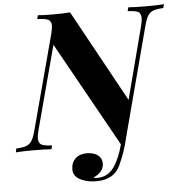

<svg xmlns="http://www.w3.org/2000/svg" viewBox="-99 -765 961 1009"><g transform="rotate(-5 381.5 -260.0)"><path d="M803.2 -708 797.9 -688Q762.2 -686.5 743.9 -679.2Q725.6 -671.9 715.1 -654.1Q704.6 -636.2 694.8 -598.1L543.9 -26.9Q528.3 43.5 495.4 115.7Q462.4 188 368.2 188Q319.3 188 283.7 169.4Q248 150.9 248 115.2Q248 79.6 270.5 58.3Q293 37.1 329.6 37.1Q366.2 37.1 387.9 53Q409.7 68.8 410.2 97.2Q410.2 143.1 354 168Q362.8 170.9 375 170.9Q430.2 170.9 462.4 125.5Q494.6 80.1 513.7 5.9L206.1 -545.9L89.8 -109.9Q81.5 -79.1 81.5 -62.5Q81.5 -45.9 91.3 -33.9Q101.1 -22 152.8 -20L147.9 0Q114.3 -2.9 53.7 -2.9Q-6.8 -2.9 -40 0L-36.1 -20Q0 -21.5 18.3 -28.8Q36.6 -36.1 47.4 -54Q58.1 -71.8 67.9 -109.9L199.2 -602.1Q207 -633.3 207 -648.4Q207 -663.6 197 -674.8Q187 -686 132.8 -688L138.2 -708Q169.9 -705.1 221.7 -705.1Q273.4 -705.1 308.1 -708L574.2 -223.1L671.9 -598.1Q680.2 -629.9 680.2 -646.5Q680.2 -663.1 670.7 -674.6Q661.1 -686 609.9 -688L615.2 -708Q649.4 -705.1 709 -705.1Q768.6 -705.1 803.2 -708Z"/></g></svg>

Font: PlayfairDisplay-BoldItalic
Style: Bold Italic
Weight: 700
Italic angle: -14.9847°
Designer: Claus Eggers Sørensen
Foundry: Claus Eggers Sørensen
Version: Version 1.002;PS 001.002;hotconv 1.0.70;makeotf.lib2.5.58329